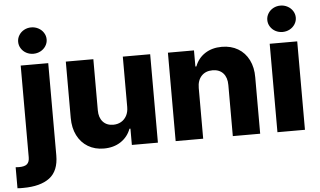

<svg xmlns="http://www.w3.org/2000/svg" viewBox="-90 -850 1913 1147"><g transform="rotate(-5 867.0 -276.5)"><path d="M217.8 -530.3V22.5Q217.8 115.7 162.6 157.5Q107.4 199.2 3.9 199.2H-12.7Q-18.6 198.2 -30.3 198.2V72.3Q-21.5 73.2 -9.8 73.2Q24.4 73.2 38.6 60.3Q52.7 47.4 52.7 19.5V-530.3ZM49.8 -672.9Q49.8 -694.3 61.3 -712.6Q72.8 -731 92.3 -741.5Q111.8 -752 134.8 -752Q157.7 -752 177.5 -741.5Q197.3 -731 209 -712.6Q220.7 -694.3 220.7 -672.9Q220.7 -651.4 209 -633.1Q197.3 -614.7 177.5 -604.2Q157.7 -593.8 134.8 -593.8Q111.8 -593.8 92.3 -604.2Q72.8 -614.7 61.3 -633.1Q49.8 -651.4 49.8 -672.9Z M665 -530.3H829.1V0H672.9V-97.7H667Q648.9 -49.3 606.4 -21.2Q564 6.8 504.9 6.8Q451.2 6.8 409.9 -17.8Q368.7 -42.5 345.9 -87.6Q323.2 -132.8 323.2 -192.4V-530.3H488.3V-223.6Q488.3 -180.2 511 -155Q533.7 -129.9 573.2 -129.9Q599.1 -129.9 619.9 -141.6Q640.6 -153.3 652.8 -175.5Q665 -197.8 665 -228.5Z M1100.6 0H935.5V-530.3H1091.8V-433.6H1097.7Q1116.2 -482.4 1158.4 -509.8Q1200.7 -537.1 1258.8 -537.1Q1314 -537.1 1355.7 -512.5Q1397.5 -487.8 1420.2 -442.6Q1442.9 -397.5 1442.4 -337.9V0H1278.3V-306.6Q1278.3 -351.6 1255.4 -377Q1232.4 -402.3 1191.4 -402.3Q1149.9 -402.3 1125.2 -376Q1100.6 -349.6 1100.6 -303.7Z M1545.9 -530.3H1710.9V0H1545.9ZM1543.9 -672.9Q1543.9 -694.3 1555.4 -712.6Q1566.9 -731 1586.4 -741.5Q1606 -752 1628.9 -752Q1651.9 -752 1671.6 -741.5Q1691.4 -731 1703.1 -712.6Q1714.8 -694.3 1714.8 -672.9Q1714.8 -651.4 1703.1 -633.1Q1691.4 -614.7 1671.6 -604.2Q1651.9 -593.8 1628.9 -593.8Q1606 -593.8 1586.4 -604.2Q1566.9 -614.7 1555.4 -633.1Q1543.9 -651.4 1543.9 -672.9Z"/></g></svg>

Font: WEMIX Pretendard ExtraBold
Style: Regular
Weight: 800
Designer: Base glyphs from Inter by Rasmus Andersson; Hangeul glyphs from Noto Sans CJK(Source Han Sans) by Jang Soo-young and Kan
Foundry: Kil Hyung-jin
Version: Version 1.000